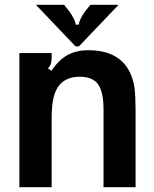

<svg xmlns="http://www.w3.org/2000/svg" viewBox="-20 -783 645 803"><path d="M61 0V-561H196V-543Q196 -527 193 -517Q190 -507 181 -497L195 -487Q227 -534 263.5 -553.5Q300 -573 349 -573Q479 -573 524 -479Q539 -446 543 -412Q547 -378 547 -323V0H413V-325Q413 -406 385 -437Q361 -462 314 -462Q258 -462 229 -428Q212 -408 204 -374.5Q196 -341 196 -286V0ZM296 -589 130 -763H248L271 -734Q296 -698 296 -680H310Q310 -698 335 -734L358 -763H476L310 -589Z"/></svg>

Font: Open Sauce Sans
Style: Bold
Weight: 700
Designer: Alfredo Marco Pradil
Foundry: Creative Sauce Fz LLC
Version: Version 1.477